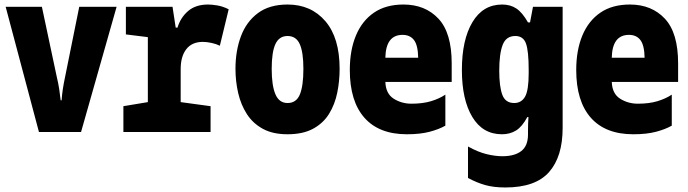

<svg xmlns="http://www.w3.org/2000/svg" viewBox="-20 -583 3040 848"><path d="M152 0 5 -553H165L230 -247Q238 -213 241.5 -189.5Q245 -166 248 -140H252Q254 -166 257.5 -189.5Q261 -213 268 -246L330 -553H495L338 0Z M525 0V-114L633 -132V-419L536 -431V-553H742L756 -461H764Q777 -505 810.5 -534Q844 -563 899 -563Q916 -563 940 -559Q964 -555 990 -542L951 -381Q935 -389 914 -393.5Q893 -398 876 -398Q828 -398 803 -366Q778 -334 778 -278V-132L910 -114V0Z M1250 10Q1185 10 1141 -14Q1097 -38 1070.5 -79Q1044 -120 1032 -172Q1020 -224 1020 -279Q1020 -358 1044 -422.5Q1068 -487 1119 -525Q1170 -563 1250 -563Q1354 -563 1417 -489.5Q1480 -416 1480 -279Q1480 -225 1469.5 -173.5Q1459 -122 1433.5 -80.5Q1408 -39 1363 -14.5Q1318 10 1250 10ZM1250 -128Q1289 -128 1304.5 -166Q1320 -204 1320 -279Q1320 -352 1304 -388Q1288 -424 1250 -424Q1213 -424 1196.5 -388.5Q1180 -353 1180 -279Q1180 -205 1196.5 -166.5Q1213 -128 1250 -128Z M1777 10Q1654 10 1589.5 -63Q1525 -136 1525 -274Q1525 -361 1552 -426Q1579 -491 1631.5 -527Q1684 -563 1762 -563Q1858 -563 1916.5 -500.5Q1975 -438 1975 -303V-221H1682Q1684 -169 1719 -147Q1754 -125 1797 -125Q1847 -125 1883.5 -136Q1920 -147 1947 -165V-28Q1919 -12 1877.5 -1Q1836 10 1777 10ZM1827 -328Q1826 -383 1808.5 -406Q1791 -429 1758 -429Q1684 -429 1682 -328Z M2212 245Q2161 245 2123.5 234.5Q2086 224 2047 203V64Q2092 89 2130 98Q2168 107 2199 107Q2253 107 2282.5 84Q2312 61 2312 11V-6Q2312 -23 2312.5 -37Q2313 -51 2314 -66H2309Q2286 -23 2259 -6.5Q2232 10 2197 10Q2112 10 2066 -66.5Q2020 -143 2020 -274Q2020 -407 2066.5 -485Q2113 -563 2198 -563Q2234 -563 2260.5 -545.5Q2287 -528 2312 -484H2321L2334 -553H2465V-18Q2465 109 2405 177Q2345 245 2212 245ZM2251 -128Q2283 -128 2299 -156Q2315 -184 2315 -259V-275Q2315 -358 2303 -391Q2291 -424 2256 -424Q2215 -424 2200 -384.5Q2185 -345 2185 -271Q2185 -201 2198.5 -164.5Q2212 -128 2251 -128Z M2777 10Q2654 10 2589.5 -63Q2525 -136 2525 -274Q2525 -361 2552 -426Q2579 -491 2631.5 -527Q2684 -563 2762 -563Q2858 -563 2916.5 -500.5Q2975 -438 2975 -303V-221H2682Q2684 -169 2719 -147Q2754 -125 2797 -125Q2847 -125 2883.5 -136Q2920 -147 2947 -165V-28Q2919 -12 2877.5 -1Q2836 10 2777 10ZM2827 -328Q2826 -383 2808.5 -406Q2791 -429 2758 -429Q2684 -429 2682 -328Z"/></svg>

Font: Noto Sans Mono ExtraCondensed Black
Style: Regular
Weight: 900
Width: 2
Designer: Monotype Design Team
Foundry: Monotype Imaging Inc.
Version: Version 2.014